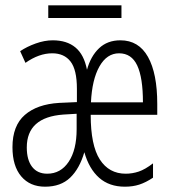

<svg xmlns="http://www.w3.org/2000/svg" viewBox="-20 -694 640 724"><path d="M150 10Q93 10 60 -29Q27 -68 27 -139Q27 -220 73.5 -260.5Q120 -301 203 -306L270 -309V-359Q270 -431 246 -462Q222 -493 177 -493Q127 -493 76 -457L56 -501Q81 -518 114.5 -530Q148 -542 179 -542Q232 -542 264.5 -515Q297 -488 308 -431Q322 -482 353.5 -512Q385 -542 434 -542Q503 -542 538 -479.5Q573 -417 573 -302V-261H322Q322 -146 356.5 -92.5Q391 -39 454 -39Q479 -39 503 -47Q527 -55 557 -78V-24Q530 -6 505.5 2Q481 10 451 10Q392 10 354 -23.5Q316 -57 298 -120Q280 -58 244.5 -24Q209 10 150 10ZM519 -308Q519 -401 497.5 -447Q476 -493 429 -493Q383 -493 355 -443.5Q327 -394 323 -308ZM158 -39Q209 -39 239 -84Q269 -129 269 -207V-265L219 -262Q81 -252 81 -138Q81 -91 101 -65Q121 -39 158 -39ZM162 -626V-674H438V-626Z"/></svg>

Font: Noto Sans Mono Light
Style: Regular
Weight: 300
Designer: Monotype Design Team
Foundry: Monotype Imaging Inc.
Version: Version 2.014; ttfautohint (v1.8.4.7-5d5b)